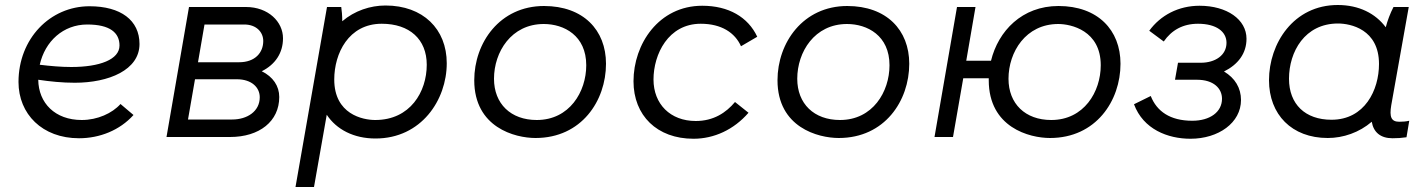

<svg xmlns="http://www.w3.org/2000/svg" viewBox="-20 -548 5712 768"><path d="M296 5C379 5 459 -27 514 -88L462 -132C429 -95 370 -68 307 -68C200 -68 134 -136 133 -229C180 -222 230 -217 279 -217C415 -217 538 -268 538 -372C538 -467 463 -523 338 -523C180 -523 54 -393 54 -220C54 -92 149 5 296 5ZM139 -289C160 -383 233 -450 329 -450C420 -450 458 -417 458 -366C458 -310 379 -280 265 -280C224 -280 180 -284 139 -289Z M646 0H900C1018 0 1097 -63 1097 -160C1097 -204 1072 -241 1027 -263C1081 -290 1112 -336 1112 -395C1112 -461 1053 -520 964 -520H736ZM732 -70 760 -231H927C987 -231 1019 -198 1019 -159C1019 -102 968 -70 909 -70ZM772 -299 798 -450H957C1006 -450 1033 -419 1033 -384C1033 -338 1001 -299 936 -299Z M1162 200H1236L1287 -89C1326 -30 1395 6 1482 6C1665 6 1767 -148 1767 -295C1767 -432 1672 -526 1522 -526C1461 -526 1398 -505 1349 -463C1349 -485 1347 -508 1345 -520H1288ZM1481 -68C1431 -68 1317 -91 1317 -230C1317 -334 1374 -453 1507 -453C1618 -453 1687 -391 1687 -289C1687 -181 1621 -68 1481 -68Z M2122 4C2306 4 2404 -145 2404 -293C2404 -428 2313 -524 2156 -524C1979 -524 1877 -377 1877 -227C1877 -38 2040 4 2122 4ZM2127 -68C2023 -68 1956 -133 1956 -233C1956 -340 2025 -452 2155 -452C2236 -452 2325 -406 2325 -287C2325 -181 2258 -68 2127 -68Z M2754 7C2836 7 2915 -29 2974 -97L2920 -140C2884 -97 2834 -64 2763 -64C2661 -64 2594 -132 2594 -230C2594 -331 2653 -453 2783 -453C2866 -453 2920 -417 2944 -363L3009 -401C2972 -480 2894 -525 2789 -525C2615 -525 2514 -372 2514 -223C2514 -86 2608 7 2754 7Z M3335 4C3519 4 3617 -145 3617 -293C3617 -428 3526 -524 3369 -524C3192 -524 3090 -377 3090 -227C3090 -38 3253 4 3335 4ZM3340 -68C3236 -68 3169 -133 3169 -233C3169 -340 3238 -452 3368 -452C3449 -452 3538 -406 3538 -287C3538 -181 3471 -68 3340 -68Z M4180 4C4364 4 4462 -145 4462 -293C4462 -428 4371 -524 4214 -524C4068 -524 3973 -424 3944 -305H3845L3882 -520H3808L3718 0H3792L3833 -235H3935V-227C3935 -38 4098 4 4180 4ZM4185 -68C4081 -68 4014 -133 4014 -233C4014 -340 4083 -452 4213 -452C4264 -452 4383 -426 4383 -287C4383 -181 4316 -68 4185 -68Z M4742 7C4854 7 4944 -57 4944 -148C4944 -196 4920 -236 4876 -262C4932 -290 4966 -334 4966 -393C4966 -470 4888 -525 4778 -525C4694 -525 4622 -487 4577 -425L4635 -382C4666 -427 4711 -453 4772 -453C4846 -453 4886 -421 4886 -377C4886 -327 4841 -297 4783 -297H4692L4680 -229H4768C4835 -229 4868 -194 4868 -153C4868 -100 4820 -65 4749 -65C4660 -65 4607 -103 4583 -164L4516 -131C4553 -31 4651 7 4742 7Z M5550 5C5570 5 5586 4 5606 1L5617 -65C5604 -62 5591 -61 5577 -61C5545 -61 5537 -80 5545 -127L5615 -520H5554C5541 -495 5530 -466 5523 -439C5482 -494 5416 -528 5331 -528C5154 -528 5056 -374 5056 -227C5056 -90 5147 4 5291 4C5353 4 5417 -18 5467 -61C5474 -19 5502 5 5550 5ZM5332 -454C5382 -454 5496 -431 5496 -292C5496 -188 5439 -69 5306 -69C5201 -69 5136 -131 5136 -233C5136 -341 5199 -454 5332 -454Z"/></svg>

Font: Fixel Display 20240404
Style: Italic
Weight: 400
Italic angle: -10°
Designer: AlfaBravo + MacPaw
Foundry: Kyrylo Tkachov, Marchela Mozhyna, Serhii Makarenko, Maria Weinstein, Zakhar Kryvoshyya
Version: Version 1.211;Glyphs 3.2 (3225)